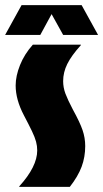

<svg xmlns="http://www.w3.org/2000/svg" viewBox="-39 -728 402 748"><path d="M36 0V-2Q106 -79 106 -142Q106 -159 101.5 -176Q97 -193 85.5 -217Q74 -241 54 -279Q22 -340 22 -395Q22 -432 39 -474.5Q56 -517 89 -554H276V-552Q239 -511 223 -478.5Q207 -446 207 -412Q207 -387 216 -363Q225 -339 245 -301Q272 -252 282.5 -221.5Q293 -191 293 -159Q293 -116 279 -78.5Q265 -41 233 0ZM-19 -592 45 -708H279L343 -592H207L162 -673L118 -592Z"/></svg>

Font: Tac One
Style: Regular
Weight: 400
Designer: Oluseyi Olusanya, David Udoh, Eyiyemi Adegbite, Mirko Velimirović
Version: Version 1.003; ttfautohint (v1.8.4.7-5d5b)